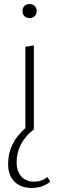

<svg xmlns="http://www.w3.org/2000/svg" viewBox="-20 -638 292 947"><path d="M126 -549Q110 -549 100.5 -558.5Q91 -568 91 -583Q91 -599 100.5 -608.5Q110 -618 126 -618Q141 -618 151 -608.5Q161 -599 161 -583Q161 -568 151 -558.5Q141 -549 126 -549ZM214 235 228 258Q190 289 137 289Q82 289 51 257.5Q20 226 20 171Q20 68 105 -6V-407L147 -414V0Q62 67 62 162Q62 206 85 232Q108 258 149 258Q185 258 214 235Z"/></svg>

Font: EauTest Light
Style: Regular
Weight: 300
Designer: Christian Thalmann (Catharsis Fonts)
Version: Version 0.001;PS 000.001;hotconv 1.0.88;makeotf.lib2.5.64775